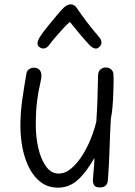

<svg xmlns="http://www.w3.org/2000/svg" viewBox="-20 -854 622 885"><path d="M248 11Q203 11 170.5 -12.5Q138 -36 116.5 -76.5Q95 -117 84.5 -168.5Q74 -220 74 -274Q74 -332 82.5 -393Q91 -454 102 -516Q104 -528 114 -535Q124 -542 136 -542Q153 -542 162 -532Q171 -522 171 -505Q171 -492 164 -463Q157 -434 151 -388.5Q145 -343 145 -277Q145 -221 157 -170Q169 -119 192.5 -86.5Q216 -54 250 -54Q281 -54 308.5 -77.5Q336 -101 359.5 -138Q383 -175 399.5 -217Q416 -259 424 -294Q428 -354 429.5 -405.5Q431 -457 432 -506Q432 -524 442.5 -533.5Q453 -543 467 -543Q478 -543 485.5 -539Q493 -535 498 -527.5Q503 -520 503 -508Q504 -496 503.5 -472Q503 -448 502 -419Q501 -390 498.5 -360.5Q496 -331 491 -307Q487 -241 485 -168Q483 -95 477 -21Q476 -7 466.5 1.5Q457 10 441 10Q421 10 414.5 0.5Q408 -9 408 -24Q409 -37 410.5 -53.5Q412 -70 413.5 -89Q415 -108 415 -126Q397 -94 378 -68.5Q359 -43 339 -25Q319 -7 296 2Q273 11 248 11ZM207 -647Q198 -634 185 -631Q172 -628 159 -639Q151 -647 153.5 -659.5Q156 -672 164 -684Q179 -707 199.5 -732Q220 -757 239.5 -780.5Q259 -804 274 -819Q282 -826 290 -830Q298 -834 305 -834Q314 -834 321.5 -829.5Q329 -825 335 -816Q354 -787 382.5 -750Q411 -713 436 -684Q446 -673 447.5 -661Q449 -649 440 -640Q430 -628 418 -630.5Q406 -633 395 -644Q373 -667 348 -697Q323 -727 302 -753Q288 -741 270 -721.5Q252 -702 235 -682Q218 -662 207 -647Z"/></svg>

Font: Playpen Sans Light
Style: Regular
Weight: 300
Designer: Laura Meseguer, Veronika Burian, José Scaglione
Foundry: TypeTogether
Version: Version 1.001